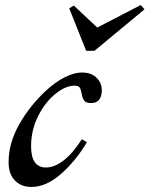

<svg xmlns="http://www.w3.org/2000/svg" viewBox="-20 -732 592 760"><path d="M14 -90Q14 -166 56.5 -240.5Q99 -315 163 -374Q200 -408 237 -426.5Q274 -445 304 -445Q341 -445 362 -424.5Q383 -404 383 -374Q383 -351 372.5 -337.5Q362 -324 341 -324Q320 -324 313 -334Q306 -344 303 -363Q300 -379 295 -386Q290 -393 275 -393Q240 -393 199.5 -360.5Q159 -328 131 -272.5Q103 -217 103 -153Q103 -69 162 -69Q196 -69 232.5 -97.5Q269 -126 304 -181L324 -169Q280 -95 221.5 -43.5Q163 8 104 8Q64 8 39 -17.5Q14 -43 14 -90ZM254 -699 272 -710 365 -623 537 -712 552 -695 354 -531H321Z"/></svg>

Font: Ibarra Real Nova
Style: Italic
Weight: 400
Italic angle: -22°
Designer: Jose Maria Ribagorda & Octavio Pardo
Foundry: Octavio Pardo
Version: Version 1.014